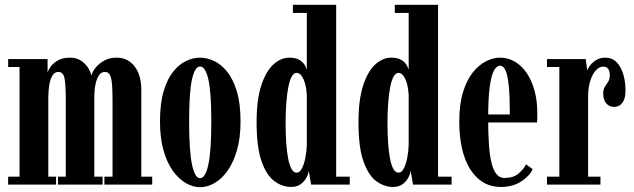

<svg xmlns="http://www.w3.org/2000/svg" viewBox="-20 -770 2644 801"><path d="M14 0V-33H61.5V-490.5H14V-523.5H178.5V-465.5Q179.5 -474.5 189.8 -489.8Q200 -505 220.2 -517.2Q240.5 -529.5 271 -529.5Q300.5 -529.5 319.8 -515.8Q339 -502 349.2 -484.2Q359.5 -466.5 361.5 -454Q364.5 -469.5 378.2 -487Q392 -504.5 414.5 -517Q437 -529.5 466.5 -529.5Q513.5 -529.5 541.5 -493Q569.5 -456.5 569.5 -396V-33H615V0H415.5V-33H449.5V-349Q449.5 -390 447.5 -416.8Q445.5 -443.5 438.8 -456.8Q432 -470 417.5 -470Q403 -470 393.5 -456.8Q384 -443.5 379 -421.2Q374 -399 373.5 -371.5V-33H408V0H222V-33H254.5V-349Q254.5 -410 249.8 -440Q245 -470 223 -470Q209 -470 199.8 -456.5Q190.5 -443 186.2 -419.2Q182 -395.5 181.5 -366V-33H214V0Z M814.5 11Q785 11 755.5 -6Q726 -23 701.2 -57.2Q676.5 -91.5 662 -143Q647.5 -194.5 647.5 -263.5Q647.5 -338.5 662.8 -389.8Q678 -441 703 -471.8Q728 -502.5 757.2 -516Q786.5 -529.5 814.5 -529.5Q842.5 -529.5 872.2 -516Q902 -502.5 927 -471.8Q952 -441 967.8 -389.8Q983.5 -338.5 983.5 -263.5Q983.5 -194.5 968.5 -143Q953.5 -91.5 929 -57.2Q904.5 -23 874.5 -6Q844.5 11 814.5 11ZM814.5 -26.5Q837 -26.5 849.2 -83.5Q861.5 -140.5 861.5 -263.5Q861.5 -386 849.2 -439.2Q837 -492.5 814.5 -492.5Q793 -492.5 781 -439.2Q769 -386 769 -263.5Q769 -140.5 781 -83.5Q793 -26.5 814.5 -26.5Z M1195 10Q1157.5 10 1124.5 -14.5Q1091.5 -39 1071 -97.8Q1050.5 -156.5 1050.5 -259Q1050.5 -354.5 1070.2 -414.2Q1090 -474 1121.2 -501.8Q1152.5 -529.5 1187 -529.5Q1214.5 -529.5 1230 -519.5Q1245.5 -509.5 1252 -497.5Q1258.5 -485.5 1260 -479V-716H1202V-750H1382.5V-33H1439V0H1278L1268 -58Q1267 -45 1258.5 -29Q1250 -13 1234.2 -1.5Q1218.5 10 1195 10ZM1217.5 -49.5Q1230 -49.5 1239 -66.2Q1248 -83 1253.5 -109.5Q1259 -136 1260 -165V-374.5Q1258.5 -400 1252.8 -420.8Q1247 -441.5 1238 -453.8Q1229 -466 1217 -466Q1206 -466 1197.2 -450.8Q1188.5 -435.5 1183 -407.5Q1177.5 -379.5 1174.5 -341.2Q1171.5 -303 1171.5 -257.5Q1171.5 -210.5 1174.2 -172.2Q1177 -134 1182.5 -106.5Q1188 -79 1196.8 -64.2Q1205.5 -49.5 1217.5 -49.5Z M1620 10Q1582.5 10 1549.5 -14.5Q1516.5 -39 1496 -97.8Q1475.5 -156.5 1475.5 -259Q1475.5 -354.5 1495.2 -414.2Q1515 -474 1546.2 -501.8Q1577.5 -529.5 1612 -529.5Q1639.5 -529.5 1655 -519.5Q1670.5 -509.5 1677 -497.5Q1683.5 -485.5 1685 -479V-716H1627V-750H1807.5V-33H1864V0H1703L1693 -58Q1692 -45 1683.5 -29Q1675 -13 1659.2 -1.5Q1643.5 10 1620 10ZM1642.5 -49.5Q1655 -49.5 1664 -66.2Q1673 -83 1678.5 -109.5Q1684 -136 1685 -165V-374.5Q1683.5 -400 1677.8 -420.8Q1672 -441.5 1663 -453.8Q1654 -466 1642 -466Q1631 -466 1622.2 -450.8Q1613.5 -435.5 1608 -407.5Q1602.5 -379.5 1599.5 -341.2Q1596.5 -303 1596.5 -257.5Q1596.5 -210.5 1599.2 -172.2Q1602 -134 1607.5 -106.5Q1613 -79 1621.8 -64.2Q1630.5 -49.5 1642.5 -49.5Z M2069 10Q2029.5 10 1997.8 -8.2Q1966 -26.5 1943 -61.8Q1920 -97 1908 -147.8Q1896 -198.5 1896 -263.5Q1896 -334.5 1911.5 -385.2Q1927 -436 1952.5 -467.8Q1978 -499.5 2007.8 -514.5Q2037.5 -529.5 2066 -529.5Q2100 -529.5 2128.5 -512.5Q2157 -495.5 2177.8 -464.8Q2198.5 -434 2210 -392Q2221.5 -350 2221.5 -299.5Q2221.5 -289.5 2221.5 -279.5Q2221.5 -269.5 2220.5 -259H2009V-292.5H2107Q2107 -367 2102.5 -411.8Q2098 -456.5 2089 -476.2Q2080 -496 2066 -496Q2052 -496 2040.8 -475.8Q2029.5 -455.5 2023 -407.5Q2016.5 -359.5 2016.5 -275.5Q2016.5 -213.5 2019.8 -167Q2023 -120.5 2030.8 -89.5Q2038.5 -58.5 2051.8 -43Q2065 -27.5 2084.5 -27.5Q2121.5 -27.5 2143.5 -46.2Q2165.5 -65 2174.5 -84.5L2202 -64.5Q2190.5 -36.5 2154.8 -13.2Q2119 10 2069 10Z M2262 0V-33H2313.5V-490.5H2262V-523.5H2423.5L2430 -476.5Q2432 -484 2441.8 -496.8Q2451.5 -509.5 2467.5 -519.5Q2483.5 -529.5 2504.5 -529.5Q2533 -529.5 2551.8 -511Q2570.5 -492.5 2580 -461Q2589.5 -429.5 2589.5 -392Q2589.5 -359 2576.8 -341.5Q2564 -324 2542 -324Q2521.5 -324 2509 -339Q2496.5 -354 2496.5 -380Q2496.5 -397.5 2503.5 -408.2Q2510.5 -419 2517.2 -429.2Q2524 -439.5 2524 -455Q2524 -474 2517.2 -483Q2510.5 -492 2495.5 -492Q2480.5 -492 2466.2 -477Q2452 -462 2442.8 -433.8Q2433.5 -405.5 2433.5 -366.5V-33H2485V0Z"/></svg>

Font: Imbue 24pt
Style: Bold
Weight: 700
Designer: Tyler Finck
Foundry: Etcetera Type Company
Version: Version 1.102